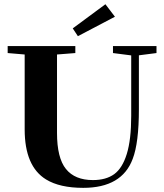

<svg xmlns="http://www.w3.org/2000/svg" viewBox="-20 -883 783 916"><path d="M351.6 -710.4 327.1 -747.6 482.9 -862.8 528.3 -803.2ZM377 13.2Q265.1 13.2 199.7 -26.9Q97.7 -89.4 97.7 -265.6V-623L16.6 -629.9V-663.1H339.4V-629.9L252 -623V-249Q252 -129.4 294.7 -76.7Q337.4 -23.9 423.3 -23.9Q485.8 -23.9 524.9 -52.2Q564 -80.6 585 -148.9Q606 -217.3 606 -330.6V-618.7L519 -629.9V-663.1H726.6V-629.9L642.6 -619.1V-361.8Q642.6 -202.1 613.3 -125.5Q562 13.2 377 13.2Z"/></svg>

Font: Elstob 10pt
Style: Bold
Weight: 700
Designer: Peter S. Baker
Version: Version 1.015